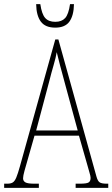

<svg xmlns="http://www.w3.org/2000/svg" viewBox="-22 -904 541 924"><path d="M-2 0V-20H13Q30 -20 39.5 -26Q49 -32 56.5 -50Q64 -68 74 -104L244 -714H259L442 -55Q448 -33 457.5 -26.5Q467 -20 492 -20H499V0H342V-20H362Q395 -20 404.5 -26Q414 -32 414 -48Q414 -56 408.5 -74Q403 -92 398 -111L358 -251H144L109 -128Q103 -108 96 -82.5Q89 -57 89 -46Q89 -33 100 -26.5Q111 -20 143 -20H165V0ZM152 -276H352L293 -493Q277 -551 267 -589.5Q257 -628 251 -653Q247 -628 236 -590.5Q225 -553 214 -509ZM244 -771Q196 -771 174.5 -800Q153 -829 152 -884H172Q179 -836 195.5 -817.5Q212 -799 244 -799Q275 -799 291.5 -817Q308 -835 315 -884H334Q333 -829 312 -800Q291 -771 244 -771Z"/></svg>

Font: Noto Serif Thai ExtraCondensed Thin
Style: Regular
Weight: 100
Width: 2
Designer: Monotype Design Team
Foundry: Monotype Imaging Inc.
Version: Version 2.001; ttfautohint (v1.8.4.7-5d5b)